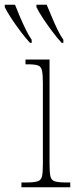

<svg xmlns="http://www.w3.org/2000/svg" viewBox="-65 -786 322 806"><path d="M25 0V-20H45Q77 -20 92 -24.5Q107 -29 111 -44.5Q115 -60 115 -95V-439Q115 -474 111 -490.5Q107 -507 94 -511.5Q81 -516 51 -516H42V-536H143V-95Q143 -60 147 -44.5Q151 -29 166 -24.5Q181 -20 213 -20H230V0ZM194 -606Q177 -624 155.5 -652.5Q134 -681 115.5 -709Q97 -737 88 -756V-766H131Q141 -743 152.5 -715Q164 -687 176.5 -661.5Q189 -636 201 -619V-606ZM61 -606Q44 -624 22.5 -652.5Q1 -681 -17.5 -709Q-36 -737 -45 -756V-766H-2Q7 -743 19 -715Q31 -687 43.5 -661.5Q56 -636 68 -619V-606Z"/></svg>

Font: Noto Serif Condensed Thin
Style: Regular
Weight: 100
Width: 3
Designer: Monotype Design Team
Foundry: Monotype Imaging Inc.
Version: Version 2.013; ttfautohint (v1.8.4.7-5d5b)